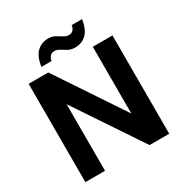

<svg xmlns="http://www.w3.org/2000/svg" viewBox="-199 -1033 1129 1184"><g transform="rotate(-30 365.5 -441.0)"><path d="M67 0V-700H207L524 -225V-700H664V0H524L207 -474V0ZM429 -750Q400 -750 379.5 -761.5Q359 -773 341.5 -784.5Q324 -796 304 -796Q287 -796 275.5 -785Q264 -774 260 -751H187Q198 -820 230 -851Q262 -882 310 -882Q339 -882 359 -870.5Q379 -859 397 -847.5Q415 -836 435 -836Q452 -836 463.5 -847.5Q475 -859 478 -881H552Q542 -813 509.5 -781.5Q477 -750 429 -750Z"/></g></svg>

Font: DM Sans 20pt ExtraBold
Style: Regular
Weight: 800
Version: Version 4.004;gftools[0.9.30]